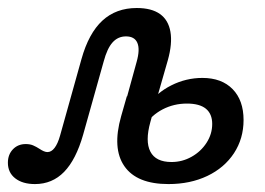

<svg xmlns="http://www.w3.org/2000/svg" viewBox="-50 -446 659 477"><path d="M-30.4 -41.7Q-30.4 -62 -17.9 -75.1Q-5.4 -88.1 14 -88.1Q24.6 -88.1 32.3 -84.8Q40.1 -81.5 49 -75.7Q53.9 -72.4 58.8 -70.3Q63.8 -68.2 67.9 -68.2Q77.7 -68.2 85.6 -78.6Q93.6 -89 99.3 -109.3L152.4 -299.2Q170.3 -363.3 204.3 -394.7Q238.3 -426.1 289.8 -426.1Q326.5 -426.1 347.4 -411.2Q368.3 -396.4 373.4 -367.1Q378.5 -337.8 367 -296.6L341.2 -206.7H265.9L289.4 -292.1Q298.2 -323.1 291.3 -339.4Q284.5 -355.6 262.9 -355.6Q243.1 -355.6 229.7 -340.7Q216.2 -325.7 207.5 -293L156.5 -111.3Q138.8 -49.3 109.3 -19Q79.8 11.3 36.9 11.3Q6.1 11.3 -12.2 -3Q-30.4 -17.2 -30.4 -41.7ZM251 -157.4 265.1 -206.7H341.2L323.6 -143Q310.2 -95 323.6 -69.3Q336.9 -43.5 376.1 -43.5Q402.8 -43.5 425.9 -56.5Q449 -69.4 463.1 -91.2Q477.2 -113 477.2 -138.1Q477.2 -163 461.5 -175.9Q445.8 -188.7 414.4 -188.7Q381.7 -188.7 353.9 -174.2Q326.1 -159.6 310.5 -134.7L316.9 -183.9Q338.8 -215.4 375.5 -233.9Q412.3 -252.4 452.8 -252.4Q500.7 -252.4 527.9 -224.6Q555.1 -196.8 555.1 -147.8Q555.1 -101.8 531.3 -65.4Q507.4 -29.1 465.1 -8.9Q422.7 11.3 368.5 11.3Q289.9 11.3 259.1 -33Q228.2 -77.3 251 -157.4Z"/></svg>

Font: Playfair Micro SmCond SmLight
Style: Italic
Weight: 360
Width: 4
Italic angle: -15.6°
Designer: Claus Eggers Sørensen
Foundry: Claus Eggers Sørensen
Version: Version 2.203;Glyphs 3.3 (3326)